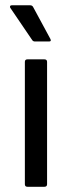

<svg xmlns="http://www.w3.org/2000/svg" viewBox="-20 -715 275 735"><path d="M113.8 -556.2Q106.4 -556.2 103 -562L20 -684.1Q17.1 -687.5 18.6 -691.2Q20 -694.8 24.9 -694.8H95.2Q103.5 -694.8 106.9 -688L172.9 -565.9Q177.7 -556.2 168 -556.2ZM85 0Q75.2 0 75.2 -9.8V-478Q75.2 -487.8 85 -487.8H149.9Q160.2 -487.8 160.2 -478V-9.8Q160.2 0 149.9 0Z"/></svg>

Font: Sofia Sans
Style: Regular
Weight: 400
Designer: Botio Nikoltchev, Ani Petrova
Foundry: lettersoup
Version: Version 4.100